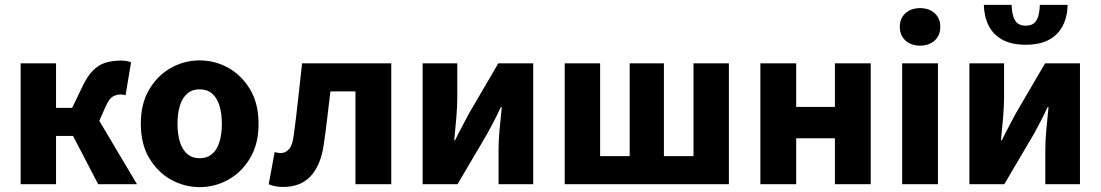

<svg xmlns="http://www.w3.org/2000/svg" viewBox="-20 -756 4517 788"><path d="M64.7 0V-496.1H210V-313.4H276.1L319.9 -404.1Q340.5 -446.5 363.6 -468.7Q386.7 -491 414.8 -499.2Q442.8 -507.4 478.3 -507.4Q501 -507.4 518 -500.1L495.2 -364.7Q491.2 -366.7 486.2 -367.5Q481.3 -368.3 476.3 -368.3Q458.1 -368.3 443.1 -359.8Q428 -351.4 413.5 -318.7L387.5 -260.2L542.2 0H382.9L279.8 -198.1H210V0Z M799.5 12Q736.8 12 681.7 -18.7Q626.6 -49.5 592.2 -107.5Q557.9 -165.6 557.9 -247.9Q557.9 -330.4 592.2 -388.5Q626.6 -446.7 681.7 -477.4Q736.8 -508.1 799.5 -508.1Q862.3 -508.1 917.3 -477.4Q972.3 -446.7 1006.8 -388.5Q1041.2 -330.4 1041.2 -247.9Q1041.2 -165.6 1006.8 -107.5Q972.3 -49.5 917.3 -18.7Q862.3 12 799.5 12ZM799.5 -106.6Q829.9 -106.6 850.3 -123.9Q870.7 -141.2 880.6 -173.1Q890.5 -205 890.5 -247.9Q890.5 -290.8 880.6 -322.8Q870.7 -354.7 850.3 -372.1Q829.9 -389.5 799.5 -389.5Q769.1 -389.5 748.8 -372.1Q728.5 -354.7 718.5 -322.8Q708.5 -290.8 708.5 -247.9Q708.5 -205 718.5 -173.1Q728.5 -141.2 748.8 -123.9Q769.1 -106.6 799.5 -106.6Z M1142 11.3Q1124.5 11.3 1110.5 8.6Q1096.5 5.8 1082.8 0.4L1107.2 -131.8Q1113.1 -130.8 1119.2 -129.3Q1125.4 -127.8 1132.2 -127.8Q1152.3 -127.8 1166.7 -144.6Q1181.1 -161.5 1185.6 -201.2Q1195.6 -274.3 1203.5 -348.3Q1211.5 -422.2 1219.8 -496.1H1585.8V0H1438.8V-380.8H1336.1Q1329.6 -326.9 1323 -270.9Q1316.5 -214.9 1308.3 -160.1Q1296 -77.4 1255 -33Q1213.9 11.3 1142 11.3Z M1714.6 0V-496H1856.8V-358.4Q1856.8 -320.1 1853 -274.7Q1849.2 -229.3 1844.2 -180.3H1847.6Q1859.9 -206 1876.3 -236.3Q1892.6 -266.7 1903.9 -288.7L2025.1 -496H2168.4V0H2026.1V-138.1Q2026.1 -175.5 2030 -220.9Q2033.9 -266.2 2039.4 -316.2H2035.4Q2023.5 -290.2 2007.7 -259.5Q1991.9 -228.8 1979.6 -206.9L1857.8 0Z M2297.7 0V-496.1H2443V-115.3H2564.4V-496.1H2704.8V-115.3H2826.2V-496.1H2971.5V0Z M3100.7 0V-496.1H3247.7V-317.1H3406.6V-496.1H3553.6V0H3406.6V-188.6H3247.7V0Z M3682.6 0V-496H3829.5V0ZM3756 -568.7Q3719.1 -568.7 3696 -589.8Q3672.9 -610.9 3672.9 -645.9Q3672.9 -680.7 3696 -701.7Q3719.1 -722.7 3756 -722.7Q3793.1 -722.7 3816.1 -701.7Q3839.1 -680.7 3839.1 -645.9Q3839.1 -610.9 3816.1 -589.8Q3793.1 -568.7 3756 -568.7Z M3958.6 0V-496H4100.8V-358.4Q4100.8 -320.1 4097 -274.7Q4093.2 -229.3 4088.2 -180.3H4091.6Q4103.9 -206 4120.3 -236.3Q4136.6 -266.7 4147.9 -288.7L4269.1 -496H4412.4V0H4270.1V-138.1Q4270.1 -175.5 4274 -220.9Q4277.9 -266.2 4283.4 -316.2H4279.4Q4267.5 -290.2 4251.7 -259.5Q4235.9 -228.8 4223.6 -206.9L4101.8 0ZM4189.8 -572.4Q4132.3 -572.4 4094.8 -592.6Q4057.3 -612.8 4038.2 -649.6Q4019.1 -686.4 4017.8 -736.1H4131.8Q4132.8 -708.8 4138.4 -689.5Q4143.9 -670.3 4156.1 -660.5Q4168.4 -650.7 4189.8 -650.7Q4211.4 -650.7 4223.5 -660.5Q4235.6 -670.3 4241.2 -689.5Q4246.7 -708.8 4247.7 -736.1H4361.8Q4360.6 -686.4 4341.4 -649.6Q4322.3 -612.8 4284.8 -592.6Q4247.2 -572.4 4189.8 -572.4Z"/></svg>

Font: Source Sans 3 Variable
Style: Regular
Weight: 200
Designer: Paul D. Hunt
Foundry: Adobe Systems Incorporated
Version: Version 3.026